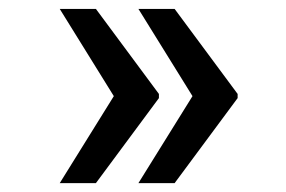

<svg xmlns="http://www.w3.org/2000/svg" viewBox="-20 -478 640 430"><path d="M194.8 -458 335.9 -267.6V-258.3L194.8 -67.9H113.8L234.9 -262.7L113.8 -458ZM371.1 -458 512.2 -267.6V-258.3L371.1 -67.9H290L411.1 -262.7L290 -458Z"/></svg>

Font: Roboto Mono
Style: Regular
Weight: 500
Designer: Google
Version: Version 2.000986; 2015; ttfautohint (v1.3)